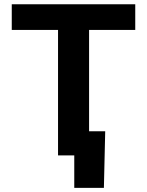

<svg xmlns="http://www.w3.org/2000/svg" viewBox="-20 -748 707 924"><path d="M36.6 -604V-727.5H630.9V-604H408.7V0H259.3V-604ZM337.4 156.2V0H295.4V-116.2H486.3L480 156.2Z"/></svg>

Font: Inter-Bold
Style: Bold
Weight: 700
Designer: Rasmus Andersson
Foundry: rsms
Version: Version 4.000;git-a52131595